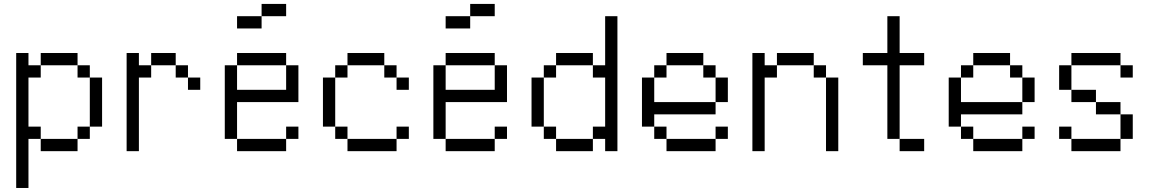

<svg xmlns="http://www.w3.org/2000/svg" viewBox="-20 -770 5852 978"><path d="M125 -500V-437.5H187.5V-375H125V-125H187.5V-62.5H125V187.5H62.5V-500ZM187.5 -62.5H375V0H187.5ZM187.5 -500H375V-437.5H187.5ZM375 -125H437.5V-62.5H375ZM375 -437.5H437.5V-375H375ZM437.5 -375H500V-125H437.5Z M625 -500H687.5V-437.5H750V-375H687.5V0H625ZM750 -500H875V-437.5H750ZM875 -437.5H937.5V-375H875ZM937.5 -375H1000V-312.5H937.5Z M1437.5 -687.5H1312.5V-750H1437.5ZM1125 -437.5H1187.5V-312.5H1437.5V-437.5H1500V-250H1187.5V-62.5H1125ZM1187.5 -62.5H1437.5V0H1187.5ZM1187.5 -500H1437.5V-437.5H1187.5ZM1187.5 -687.5H1312.5V-625H1187.5ZM1437.5 -125H1500V-62.5H1437.5Z M1687.5 -375V-125H1625V-375ZM1687.5 -125H1750V-62.5H1687.5ZM1687.5 -437.5H1750V-375H1687.5ZM1750 -62.5H2000V0H1750ZM1750 -500H1937.5V-437.5H1750ZM1937.5 -437.5H2000V-375H1937.5ZM2000 -125H2062.5V-62.5H2000ZM2000 -375H2062.5V-312.5H2000Z M2500 -687.5H2375V-750H2500ZM2187.5 -437.5H2250V-312.5H2500V-437.5H2562.5V-250H2250V-62.5H2187.5ZM2250 -62.5H2500V0H2250ZM2250 -500H2500V-437.5H2250ZM2250 -687.5H2375V-625H2250ZM2500 -125H2562.5V-62.5H2500Z M2750 -375V-125H2687.5V-375ZM2750 -125H2812.5V-62.5H2750ZM2750 -437.5H2812.5V-375H2750ZM2812.5 -62.5H3000V0H2812.5ZM2812.5 -500H3000V-437.5H2812.5ZM3000 -125H3062.5V-375H3000V-437.5H3062.5V-687.5H3125V0H3062.5V-62.5H3000Z M3312.5 -375V-250H3625V-187.5H3312.5V-125H3250V-375ZM3312.5 -125H3375V-62.5H3312.5ZM3312.5 -437.5H3375V-375H3312.5ZM3375 -62.5H3625V0H3375ZM3375 -500H3562.5V-437.5H3375ZM3562.5 -437.5H3625V-375H3562.5ZM3625 -125H3687.5V-62.5H3625ZM3625 -375H3687.5V-250H3625Z M3875 -500V-437.5H3937.5V-375H3875V0H3812.5V-500ZM3937.5 -500H4125V-437.5H3937.5ZM4125 -437.5H4187.5V-375H4125ZM4187.5 -375H4250V0H4187.5Z M4562.5 -500H4687.5V-437.5H4562.5V-62.5H4500V-437.5H4375V-500H4500V-687.5H4562.5ZM4562.5 -62.5H4687.5V0H4562.5Z M4875 -375V-250H5187.5V-187.5H4875V-125H4812.5V-375ZM4875 -125H4937.5V-62.5H4875ZM4875 -437.5H4937.5V-375H4875ZM4937.5 -62.5H5187.5V0H4937.5ZM4937.5 -500H5125V-437.5H4937.5ZM5125 -437.5H5187.5V-375H5125ZM5187.5 -125H5250V-62.5H5187.5ZM5187.5 -375H5250V-250H5187.5Z M5437.5 -437.5V-312.5H5375V-437.5ZM5375 -125H5437.5V-62.5H5375ZM5437.5 -62.5H5687.5V0H5437.5ZM5437.5 -312.5H5562.5V-250H5437.5ZM5437.5 -500H5687.5V-437.5H5437.5ZM5562.5 -250H5687.5V-187.5H5562.5ZM5687.5 -187.5H5750V-62.5H5687.5ZM5687.5 -437.5H5750V-375H5687.5Z"/></svg>

Font: 寒蝉点阵体 16px
Style: Regular
Weight: 400
Designer: Designed by Warren2060
Foundry: ChillType
Version: Version 1.000